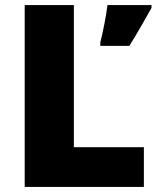

<svg xmlns="http://www.w3.org/2000/svg" viewBox="-20 -734 622 754"><path d="M77 0H545V-156H270V-714H77ZM575 -703V-714H402C397 -671 384 -607 374 -568V-554H488C525 -613 547 -654 575 -703Z"/></svg>

Font: Noto Sans Myanmar UI Black
Style: Regular
Weight: 900
Designer: Monotype Design Team
Foundry: Monotype Imaging Inc.
Version: Version 2.103